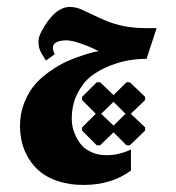

<svg xmlns="http://www.w3.org/2000/svg" viewBox="-20 -345 500 544"><path d="M263.7 66.7 301.7 29.9 338.4 66.7H347.9L391.2 24.9V16L350.7 -22.6L391.2 -61.6V-70.5L347.9 -112H338.4L301.7 -75.5L263.7 -112H254.2L212.5 -70.5V-61.6L251.4 -22.6L212.5 16V24.9L254.2 66.7ZM301.7 10.9 266.6 -22.6 301.7 -56.5 335.5 -22.6ZM217 179Q295.7 179 351 138.3V78.7Q316.7 94.7 281.7 94.7Q258.3 94.7 240 86.5Q221.7 78.3 211.5 66.7Q201.3 55 194.5 40.2Q187.7 25.3 185.5 13.7Q183.3 2 183.3 -7.7Q183.3 -48 199 -79.3Q214.7 -110.7 237.8 -128.8Q261 -147 291 -158.7Q321 -170.3 346.3 -174.3Q371.7 -178.3 395.3 -178.3L423.7 -265.3H392.3Q330 -265.3 279.3 -286.7Q267.7 -291.3 244.7 -302.3Q222 -313.3 209.7 -318.7Q194 -325.3 178 -325.3Q134.3 -325.3 97 -255Q96 -253 95.7 -252.3Q88.7 -239 89 -223.8Q89.3 -208.7 96.7 -195.7L110 -173.3L135.3 -191.7Q135.3 -191.7 131.3 -200.3Q124 -224.3 152.3 -229.3Q159.3 -230.7 168 -230.7Q182 -230.7 205 -223Q228 -215.3 244 -207.7L259.7 -200Q255 -199.3 247 -197.7Q239 -196 215.8 -188.7Q192.7 -181.3 171.5 -172Q150.3 -162.7 124.7 -145.3Q99 -128 80.5 -107.2Q62 -86.3 49.3 -55.3Q36.7 -24.3 36.7 11.3Q36.7 36.7 42.5 59.8Q48.3 83 61.8 105Q75.3 127 95.7 143.2Q116 159.3 147.2 169.2Q178.3 179 217 179Z"/></svg>

Font: Jomhuria
Style: Regular
Weight: 400
Designer: Arabic design by Kourosh Beigpour, Latin design by Eben Sorkin, engineering by Lasse Fister and Khaled Hosney
Version: Version 1.0000